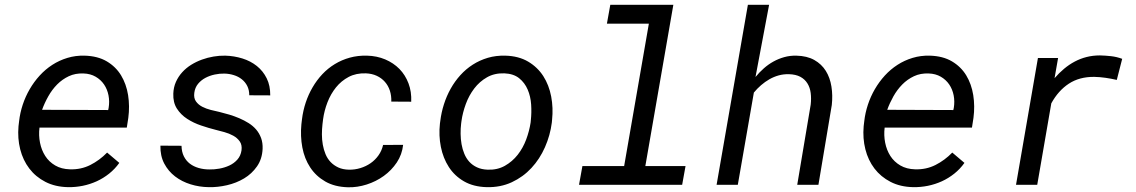

<svg xmlns="http://www.w3.org/2000/svg" viewBox="-20 -770 4735 800"><path d="M263.7 9.8Q210 8.8 169.2 -12.2Q128.4 -33.2 102.1 -67.9Q75.7 -102.5 64.2 -147.9Q52.7 -193.4 57.1 -244.1L59.6 -265.1Q63.5 -299.8 74.7 -333.7Q85.9 -367.7 103.8 -398.4Q121.6 -429.2 145.3 -455.1Q168.9 -481 198 -499.8Q227.1 -518.6 261 -528.8Q294.9 -539.1 332.5 -538.1Q387.2 -536.6 424.8 -514.4Q462.4 -492.2 484.4 -456.1Q506.3 -419.9 513.7 -373.8Q521 -327.6 514.6 -278.8L508.3 -238.3H144.5Q140.6 -206.1 146.7 -175.3Q152.8 -144.5 168.5 -120.1Q184.1 -95.7 210 -80.6Q235.8 -65.4 271.5 -64.5Q317.4 -63 356.2 -82.5Q395 -102.1 426.3 -134.3L477.1 -91.3Q459 -65.9 434.8 -46.6Q410.6 -27.3 382.8 -14.6Q355 -2 324.7 4.2Q294.4 10.3 263.7 9.8ZM328.1 -463.9Q293.9 -465.3 266.6 -452.4Q239.3 -439.5 218 -418Q196.8 -396.5 181.2 -368.7Q165.5 -340.8 155.3 -312.5L430.7 -311.5L432.6 -320.3Q437 -347.2 432.1 -372.6Q427.2 -397.9 413.6 -418Q399.9 -438 378.4 -450.4Q356.9 -462.9 328.1 -463.9Z M986.3 -143.6Q989.3 -166 979 -180.7Q968.8 -195.3 951.9 -204.6Q935.1 -213.9 915 -219.5Q895 -225.1 878.9 -229Q849.6 -236.3 817.9 -247.1Q786.1 -257.8 759.8 -274.9Q733.4 -292 717 -317.6Q700.7 -343.3 702.1 -379.9Q703.1 -406.7 713.1 -429Q723.1 -451.2 739.3 -469Q755.4 -486.8 776.6 -500Q797.9 -513.2 821.5 -521.7Q845.2 -530.3 869.9 -534.4Q894.5 -538.6 918.5 -538.1Q955.6 -537.1 990 -526.4Q1024.4 -515.6 1050.3 -494.9Q1076.2 -474.1 1091.3 -443.6Q1106.4 -413.1 1106 -372.6L1018.6 -373Q1018.6 -395 1010.3 -411.6Q1002 -428.2 987.5 -439.7Q973.1 -451.2 954.3 -457Q935.5 -462.9 915 -463.4Q895.5 -463.9 874.8 -459.5Q854 -455.1 835.9 -445.6Q817.9 -436 805.2 -420.7Q792.5 -405.3 789.6 -383.3Q786.6 -361.3 796.6 -347.4Q806.6 -333.5 822.8 -325.2Q838.9 -316.9 858.2 -312Q877.4 -307.1 893.6 -303.7Q913.6 -298.8 935.1 -292.5Q956.5 -286.1 977.1 -277.3Q997.6 -268.6 1015.9 -257.1Q1034.2 -245.6 1047.4 -230.2Q1060.5 -214.8 1067.9 -194.8Q1075.2 -174.8 1074.2 -149.9Q1072.3 -107.4 1050.8 -76.7Q1029.3 -45.9 997.1 -26.6Q964.8 -7.3 925.8 1.7Q886.7 10.7 849.6 9.8Q810.5 9.3 774.2 -2Q737.8 -13.2 709.5 -34.9Q681.2 -56.6 664.3 -88.6Q647.5 -120.6 648.4 -163.1L736.3 -162.6Q736.8 -137.2 746.1 -118.7Q755.4 -100.1 771 -88.1Q786.6 -76.2 807.6 -70.1Q828.6 -64 852.5 -64Q872.1 -63.5 894 -67.4Q916 -71.3 935.5 -80.3Q955.1 -89.4 969 -105Q982.9 -120.6 986.3 -143.6Z M1434.1 -63Q1458 -62.5 1481.4 -69.6Q1504.9 -76.7 1524.2 -90.1Q1543.5 -103.5 1557.1 -122.8Q1570.8 -142.1 1576.2 -166L1659.7 -166.5Q1655.3 -126 1633.3 -93Q1611.3 -60.1 1579.1 -36.9Q1546.9 -13.7 1507.8 -1.2Q1468.8 11.2 1430.2 10.3Q1374.5 8.8 1335.4 -13.7Q1296.4 -36.1 1272.5 -72.5Q1248.5 -108.9 1239.7 -155.8Q1231 -202.6 1235.8 -252.4L1238.3 -273.4Q1242.7 -309.1 1253.9 -342.8Q1265.1 -376.5 1282.5 -406.2Q1299.8 -436 1323 -460.7Q1346.2 -485.4 1375 -502.9Q1403.8 -520.5 1437.5 -529.8Q1471.2 -539.1 1509.3 -538.1Q1550.3 -537.1 1585 -522.5Q1619.6 -507.8 1644.3 -482.7Q1668.9 -457.5 1682.1 -422.6Q1695.3 -387.7 1693.4 -346.2L1610.4 -346.7Q1611.3 -371.1 1604.5 -392.1Q1597.7 -413.1 1583.7 -429Q1569.8 -444.8 1549.8 -454.1Q1529.8 -463.4 1504.4 -464.4Q1463.9 -465.8 1432.9 -449.5Q1401.9 -433.1 1379.9 -405.8Q1357.9 -378.4 1344.5 -343.8Q1331.1 -309.1 1326.2 -273.4L1323.7 -252.9Q1321.3 -231.9 1321.3 -210Q1321.3 -188 1325 -167.2Q1328.6 -146.5 1336.4 -127.7Q1344.2 -108.9 1357.4 -95Q1370.6 -81.1 1389.4 -72.3Q1408.2 -63.5 1434.1 -63Z M1814.5 -265.6Q1818.8 -301.3 1829.8 -335.7Q1840.8 -370.1 1857.9 -400.6Q1875 -431.2 1898.2 -456.8Q1921.4 -482.4 1950 -500.7Q1978.5 -519 2012.5 -529.1Q2046.4 -539.1 2085.4 -538.1Q2141.1 -536.6 2180.4 -513.4Q2219.7 -490.2 2243.7 -452.9Q2267.6 -415.5 2276.6 -367.9Q2285.6 -320.3 2280.3 -270.5L2279.3 -259.3Q2272.5 -206.1 2250.7 -156.7Q2229 -107.4 2194.3 -70.1Q2159.7 -32.7 2112.5 -10.7Q2065.4 11.2 2007.8 9.8Q1952.6 8.3 1913.3 -14.4Q1874 -37.1 1850.1 -74.2Q1826.2 -111.3 1816.9 -158.2Q1807.6 -205.1 1813 -254.9ZM1901.4 -254.9Q1898.9 -234.4 1899.2 -212.4Q1899.4 -190.4 1903.1 -169.4Q1906.7 -148.4 1914.6 -129.4Q1922.4 -110.4 1935.5 -95.9Q1948.7 -81.5 1967.5 -72.8Q1986.3 -64 2011.7 -63Q2052.2 -61.5 2083.5 -79.1Q2114.7 -96.7 2137 -125Q2159.2 -153.3 2172.4 -188.7Q2185.5 -224.1 2190.9 -259.3L2191.9 -270Q2195.3 -300.8 2193.1 -334.5Q2190.9 -368.2 2178.7 -396.7Q2166.5 -425.3 2143.1 -444.1Q2119.6 -462.9 2081.5 -464.4Q2040.5 -465.8 2009.3 -448Q1978 -430.2 1956.1 -401.4Q1934.1 -372.6 1920.9 -336.7Q1907.7 -300.8 1902.8 -265.6Z M2522.9 -750H2785.6L2668.9 -78.1H2836.4L2822.3 0H2392.6L2406.7 -78.1H2580.6L2683.6 -671.4H2508.8Z M3127.9 -449.2Q3144 -468.8 3162.8 -485.4Q3181.6 -502 3202.9 -513.7Q3224.1 -525.4 3247.8 -532Q3271.5 -538.6 3297.9 -538.1Q3342.8 -537.1 3373 -520Q3403.3 -502.9 3420.9 -474.6Q3438.5 -446.3 3444.3 -409.4Q3450.2 -372.6 3445.8 -332.5L3390.1 0H3301.8L3357.9 -334Q3360.8 -359.9 3357.9 -382.6Q3355 -405.3 3344.2 -422.6Q3333.5 -439.9 3314.7 -450Q3295.9 -460 3267.1 -460.9Q3244.6 -461.4 3224.4 -455.8Q3204.1 -450.2 3185.8 -439.7Q3167.5 -429.2 3151.1 -415Q3134.8 -400.9 3121.1 -384.3L3054.2 0H2965.8L3096.2 -750H3184.6Z M3785.2 9.8Q3731.4 8.8 3690.7 -12.2Q3649.9 -33.2 3623.5 -67.9Q3597.2 -102.5 3585.7 -147.9Q3574.2 -193.4 3578.6 -244.1L3581.1 -265.1Q3585 -299.8 3596.2 -333.7Q3607.4 -367.7 3625.2 -398.4Q3643.1 -429.2 3666.7 -455.1Q3690.4 -481 3719.5 -499.8Q3748.5 -518.6 3782.5 -528.8Q3816.4 -539.1 3854 -538.1Q3908.7 -536.6 3946.3 -514.4Q3983.9 -492.2 4005.9 -456.1Q4027.8 -419.9 4035.2 -373.8Q4042.5 -327.6 4036.1 -278.8L4029.8 -238.3H3666Q3662.1 -206.1 3668.2 -175.3Q3674.3 -144.5 3689.9 -120.1Q3705.6 -95.7 3731.4 -80.6Q3757.3 -65.4 3793 -64.5Q3838.9 -63 3877.7 -82.5Q3916.5 -102.1 3947.8 -134.3L3998.5 -91.3Q3980.5 -65.9 3956.3 -46.6Q3932.1 -27.3 3904.3 -14.6Q3876.5 -2 3846.2 4.2Q3815.9 10.3 3785.2 9.8ZM3849.6 -463.9Q3815.4 -465.3 3788.1 -452.4Q3760.7 -439.5 3739.5 -418Q3718.3 -396.5 3702.6 -368.7Q3687 -340.8 3676.8 -312.5L3952.1 -311.5L3954.1 -320.3Q3958.5 -347.2 3953.6 -372.6Q3948.7 -397.9 3935.1 -418Q3921.4 -438 3899.9 -450.4Q3878.4 -462.9 3849.6 -463.9Z M4563 -539.1Q4586.4 -538.6 4609.9 -535.9Q4633.3 -533.2 4655.8 -524.9L4633.3 -437Q4609.9 -442.4 4586.4 -445.8Q4563 -449.2 4539.1 -449.7Q4477.5 -450.2 4433.6 -421.4Q4389.6 -392.6 4360.4 -339.4L4301.8 0H4213.4L4304.7 -528.3H4388.7L4374 -444.3Q4392.6 -465.8 4413.6 -483.4Q4434.6 -501 4458 -513.4Q4481.4 -525.9 4507.6 -532.5Q4533.7 -539.1 4563 -539.1Z"/></svg>

Font: Roboto Mono
Style: Italic
Weight: 400
Designer: Google
Version: Version 2.000985; 2015; ttfautohint (v1.3)